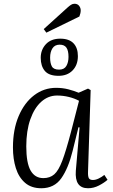

<svg xmlns="http://www.w3.org/2000/svg" viewBox="-20 -989 600 1023"><path d="M449 -74Q448 -49 453.5 -39.5Q459 -30 475 -30Q489 -30 505 -37.5Q521 -45 536 -57L553 -31Q535 -15 507 -0.5Q479 14 449 14Q377 14 384 -79L404 -310L398 -311L367 -185Q344 -92 306.5 -39Q269 14 200 14Q147 14 113.5 -15Q80 -44 64.5 -93Q49 -142 49 -203Q49 -299 79.5 -370.5Q110 -442 162 -481.5Q214 -521 279 -521Q314 -521 344.5 -513Q375 -505 399 -495L449 -517L463 -509ZM211 -40Q246 -40 269 -60Q292 -80 312 -133Q332 -186 358 -285L401 -452Q377 -465 346.5 -472.5Q316 -480 284 -480Q237 -480 200 -447Q163 -414 141.5 -353Q120 -292 120 -209Q120 -121 143 -80.5Q166 -40 211 -40ZM340 -949Q350 -958 358.5 -963.5Q367 -969 377 -969Q393 -969 401.5 -958Q410 -947 410 -934Q410 -919 403 -901L227 -815L213 -834ZM292 -585Q241 -585 219 -611Q197 -637 197 -681Q197 -724 224.5 -753.5Q252 -783 301 -783Q348 -783 371.5 -758.5Q395 -734 395 -690Q395 -643 367 -614Q339 -585 292 -585ZM295 -618Q322 -618 333.5 -637.5Q345 -657 345 -686Q345 -719 334 -735Q323 -751 298 -751Q272 -751 259.5 -731.5Q247 -712 247 -682Q247 -652 256.5 -635Q266 -618 295 -618Z"/></svg>

Font: Literata 36pt Light
Style: Italic
Weight: 300
Italic angle: -2°
Designer: Latin by Veronika Burian and Jose Scaglione. Greek by Irene Vlachou. Cyrillic by Vera Evstafieva
Foundry: TypeTogether
Version: Version 3.002